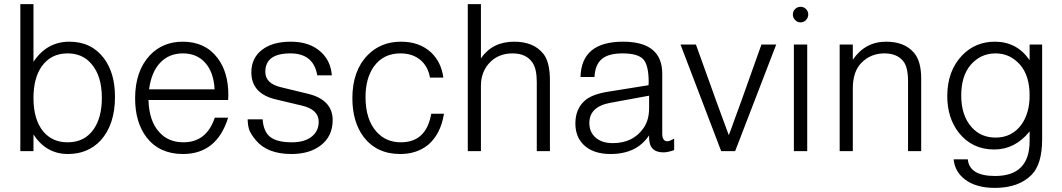

<svg xmlns="http://www.w3.org/2000/svg" viewBox="-20 -736 5174 935"><path d="M79 0V-716H143V-435Q208 -533 318 -533Q426 -533 487 -451Q540 -379 540 -265Q540 -129 470 -52Q408 14 311 14Q205 14 143 -81V0ZM309 -476Q227 -476 182 -411Q143 -354 143 -259Q143 -151 193 -93Q237 -43 309 -43Q393 -43 437 -108Q476 -165 476 -259Q476 -367 425 -425Q382 -476 309 -476Z M1091 -249H703Q706 -145 757 -91Q801 -43 873 -43Q986 -43 1026 -163H1091Q1036 14 871 14Q756 14 693 -68Q638 -141 638 -257Q638 -390 710 -467Q773 -533 870 -533Q979 -533 1039 -454Q1092 -385 1092 -273Q1092 -266 1091 -249ZM1025 -301Q1021 -383 980 -429.5Q939 -476 871 -476Q803 -476 760 -430.5Q717 -385 706 -301Z M1596 -369H1525Q1507 -476 1394 -476Q1272 -476 1272 -386Q1272 -329 1349 -311L1477 -280Q1600 -251 1600 -151Q1600 -70 1538 -25Q1484 14 1399 14Q1282 14 1226 -53Q1203 -81 1195 -100.5Q1187 -120 1186 -155H1259Q1263 -95 1296 -69Q1329 -43 1402 -43Q1462 -43 1497 -70Q1532 -97 1532 -143Q1532 -203 1449 -222L1323 -252Q1204 -280 1204 -384Q1204 -453 1255.5 -493Q1307 -533 1396 -533Q1490 -533 1545 -481Q1591 -437 1596 -369Z M2139 -358H2074Q2064 -414 2026 -445Q1988 -476 1930 -476Q1846 -476 1800 -411Q1760 -354 1760 -263Q1760 -155 1813 -95Q1859 -43 1932 -43Q2056 -43 2080 -182H2142Q2126 -82 2064 -30Q2009 14 1929 14Q1815 14 1751 -69Q1696 -142 1696 -258Q1696 -391 1770 -467Q1834 -533 1933 -533Q2023 -533 2080 -480Q2129 -433 2139 -358Z M2258 0V-716H2322V-452Q2378 -533 2484 -533Q2579 -533 2626 -474Q2658 -434 2658 -345V0H2594V-336Q2594 -401 2573 -431Q2543 -476 2476 -476Q2404 -476 2360 -426Q2322 -382 2322 -318V0Z M2875 -361H2807Q2811 -533 3014 -533Q3205 -533 3205 -377V-86Q3205 -48 3230 -48Q3240 -48 3263 -61V-5Q3232 6 3211 6Q3141 6 3141 -65V-77Q3081 14 2953 14Q2868 14 2822 -31Q2782 -70 2782 -135Q2782 -206 2829 -247Q2865 -278 2945 -290L3138 -321Q3139 -328 3139 -335Q3139 -419 3112.5 -447.5Q3086 -476 3011 -476Q2943 -476 2910.5 -448.5Q2878 -421 2875 -361ZM3141 -270 2956 -236Q2850 -218 2850 -137Q2850 -92 2881 -65.5Q2912 -39 2964 -39Q3064 -39 3115 -114Q3141 -152 3141 -210Z M3560 0H3492L3294 -519H3369L3468 -244Q3485 -197 3502 -151Q3517 -111 3529 -78Q3542 -110 3556 -151Q3567 -182 3590 -244L3688 -519H3760Z M3911 -519V0H3846V-519ZM3879 -703Q3894 -703 3905 -692Q3916 -681 3916 -665Q3916 -650 3905 -638.5Q3894 -627 3879 -627Q3863 -627 3852 -638.5Q3841 -650 3841 -665Q3841 -681 3852 -692Q3863 -703 3879 -703Z M4069 -519H4133V-445Q4193 -533 4295 -533Q4385 -533 4431 -479Q4466 -438 4466 -354V0H4402V-340Q4402 -412 4377 -440Q4347 -476 4287 -476Q4220 -476 4175 -430Q4133 -388 4133 -305V0H4069Z M4994 -519H5055V-58Q5055 63 5004 115Q4941 179 4825 179Q4732 179 4678 137Q4630 100 4624 40H4693Q4701 121 4826 121Q4994 121 4994 -49V-96Q4923 -8 4822 -8Q4714 -8 4649 -90Q4593 -162 4593 -268Q4593 -392 4667 -468Q4731 -533 4825 -533Q4932 -533 4994 -443ZM4828 -476Q4755 -476 4706 -419Q4661 -365 4661 -271Q4661 -172 4713 -115Q4758 -66 4828 -66Q4908 -66 4954 -129Q4994 -185 4994 -271Q4994 -366 4949 -419Q4900 -476 4828 -476Z"/></svg>

Font: Almarai Light
Style: Regular
Weight: 300
Designer: Boutros International 2019
Foundry: Created by Boutros International 2019
Version: Version 1.10